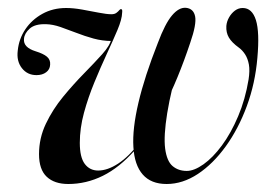

<svg xmlns="http://www.w3.org/2000/svg" viewBox="-20 -463 700 492"><path d="M456.5 -443Q476 -441 480 -421Q484 -401 467.5 -353.5Q436 -259 400.2 -190.5Q364.5 -122 325.2 -77.8Q286 -33.5 243.5 -12.5Q201 8.5 155 8.5Q119.5 8.5 99.8 -10Q80 -28.5 80 -68Q80 -109 97.5 -145.8Q115 -182.5 141.5 -214.8Q168 -247 195 -274.5Q222 -302 242 -324.2Q262 -346.5 265.5 -363.5L266 -358Q242.5 -358 219.8 -364.2Q197 -370.5 175.8 -378.8Q154.5 -387 135 -393.8Q115.5 -400.5 98.5 -401Q70 -402 56.2 -389.8Q42.5 -377.5 41.5 -363.5Q39 -341.5 71.5 -331.5Q91 -325.5 100.2 -317.8Q109.5 -310 108.5 -297.5Q108 -285 98.2 -277.8Q88.5 -270.5 73.5 -270.5Q50 -270.5 36 -288.5Q22 -306.5 25.5 -333.5Q28.5 -363.5 45 -388Q61.5 -412.5 88.5 -427.5Q115.5 -442.5 149.5 -442.5Q168 -442.5 190.5 -438.5Q213 -434.5 233.2 -430.5Q253.5 -426.5 265.5 -426.5Q273.5 -426.5 278.2 -430Q283 -433.5 285.5 -436.8Q288 -440 290.5 -439.5Q292.5 -439.5 293 -437.2Q293.5 -435 293 -430.5Q292.5 -413.5 281 -386.2Q269.5 -359 253.5 -324.5Q237.5 -290 221.8 -251.8Q206 -213.5 195.2 -174Q184.5 -134.5 184.5 -97Q184.5 -60 197.2 -43Q210 -26 231.5 -26Q255.5 -26 282.8 -43.8Q310 -61.5 338 -98.2Q366 -135 393.2 -191.2Q420.5 -247.5 444.5 -324.5Q418 -232 408.5 -173.2Q399 -114.5 403.2 -82.2Q407.5 -50 422.2 -37.5Q437 -25 458.5 -25Q477.5 -25 501.5 -42Q525.5 -59 548.8 -90.5Q572 -122 590.2 -165Q608.5 -208 617 -259.5Q620.5 -282 617.8 -297.5Q615 -313 608 -323.8Q601 -334.5 592 -341Q574 -354 566.5 -366.8Q559 -379.5 560 -396.5Q561 -408 567 -418.5Q573 -429 582 -435.8Q591 -442.5 602 -442.5Q626 -442.5 635.8 -411.5Q645.5 -380.5 639.5 -314.5Q634 -249.5 612.5 -191.2Q591 -133 558.5 -88Q526 -43 487 -17.2Q448 8.5 407 8.5Q367 8.5 345.8 -15.8Q324.5 -40 321.8 -86.5Q319 -133 334.8 -200Q350.5 -267 384.5 -353Q403 -402.5 420.8 -423.5Q438.5 -444.5 456.5 -443Z"/></svg>

Font: Fraunces 120pt
Style: Italic
Weight: 400
Italic angle: -16°
Version: Version 1.000;[b76b70a41]